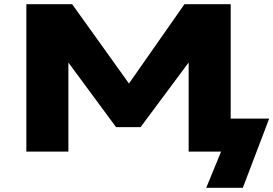

<svg xmlns="http://www.w3.org/2000/svg" viewBox="-20 -725 1307 918"><path d="M966 173 1037 0H882V-460L899 -449L652 -117H535L290 -449L307 -459V0H106V-705H325L615 -300L578 -299L862 -705H1083V-158H1267L1141 173Z"/></svg>

Font: Nunito Sans 7pt Expanded Black
Style: Regular
Weight: 900
Width: 7
Designer: Vernon Adams
Foundry: Vernon Adams
Version: Version 3.101;gftools[0.9.27]